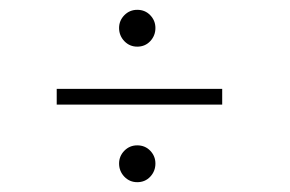

<svg xmlns="http://www.w3.org/2000/svg" viewBox="-20 -501 590 391"><path d="M259.5 -406Q244 -406 233.2 -417.2Q222.5 -428.5 222.5 -444Q222.5 -459 233.2 -470Q244 -481 259.5 -481Q275.5 -481 286 -470Q296.5 -459 296.5 -444Q296.5 -428.5 286 -417.2Q275.5 -406 259.5 -406ZM95.5 -288V-320H432.5V-288ZM259.5 -130Q244 -130 233.2 -141.2Q222.5 -152.5 222.5 -168Q222.5 -183 233.2 -194Q244 -205 259.5 -205Q275.5 -205 286 -194Q296.5 -183 296.5 -168Q296.5 -152.5 286 -141.2Q275.5 -130 259.5 -130Z"/></svg>

Font: Trispace SemiCondensed Thin
Style: Regular
Weight: 100
Width: 4
Designer: Tyler Finck
Foundry: Etcetera Type Company
Version: Version 1.210; ttfautohint (v1.8.3)